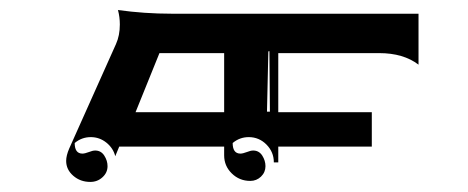

<svg xmlns="http://www.w3.org/2000/svg" viewBox="-20 -496 929 381"><path d="M111.3 -176.8Q111.3 -187.3 117.4 -201.4L210.2 -408.7Q217.8 -425.5 217.8 -447.5Q217.8 -462.2 214.1 -476.1Q266.8 -468.8 320.3 -468.8H810.5V-367.7Q780.5 -390.6 732.4 -390.6H532.2V-273.4H717.8V-205.1H532.2V-173.8H523.4Q523.4 -194.3 508.8 -209.1Q494.1 -223.9 473.6 -223.9Q455.6 -223.9 441.7 -212.2Q441.7 -191.4 456.8 -191.2Q461.9 -191.2 469.6 -194.2Q477.3 -197.3 482.4 -197.3Q493.9 -197.3 500.4 -187.3Q506.8 -177.2 506.8 -166.3Q506.8 -154.1 497.9 -145.5Q489 -137 476.6 -137Q455.1 -137 439.9 -151.9Q424.8 -166.7 424.8 -187.7V-205.1H216.6L208.7 -186Q204.8 -201.9 191.2 -212.9Q177.5 -223.9 160.2 -223.9Q142.1 -223.9 128.2 -212.2Q128.2 -191.4 143.3 -191.2Q148.4 -191.2 156.1 -194.2Q163.8 -197.3 168.9 -197.3Q180.4 -197.3 186.9 -187.3Q193.4 -177.2 193.4 -166.3Q193.4 -153.3 183.3 -144.2Q173.3 -135 159.2 -135Q139.4 -135 125.4 -147.2Q111.3 -159.4 111.3 -176.8ZM249 -273.4H424.8V-390.6H296.4ZM509.8 -274.4H515.6L514.6 -394.5L512.5 -394Z"/></svg>

Font: AgreloyInT3
Style: Medium
Weight: 400
Designer: gluk
Foundry: gluk
Version: Version 0.27